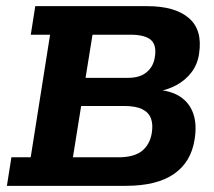

<svg xmlns="http://www.w3.org/2000/svg" viewBox="-20 -603 695 623"><path d="M2.4 0 17 -92.6H79.6L142.5 -490.4H79.9L94.4 -583H458.3Q547.8 -583 592.8 -544.4Q637.9 -505.7 625.9 -428.5Q620.9 -394 601.3 -368.3Q581.6 -342.5 551.9 -326.5Q522.1 -310.5 485.6 -305L481.8 -312.3Q532.6 -310 563.7 -289.9Q594.8 -269.8 607.1 -234.4Q619.4 -199 611.4 -150.3Q600.1 -77 544.4 -38.5Q488.7 0 388.1 0ZM216.6 -92.6H364.2Q414.8 -92.6 440.5 -113.1Q466.1 -133.7 472.4 -170.8Q477.1 -198.8 469.9 -218.5Q462.6 -238.2 441.6 -248.6Q420.5 -259.1 382.9 -259.1H243.3ZM257.6 -350.4H395.7Q433.6 -350.4 455.5 -368.5Q477.4 -386.5 482.1 -415.9Q489.3 -455.8 470 -473.1Q450.7 -490.4 402.4 -490.4H280.2Z"/></svg>

Font: Rokkitt SemiBold
Style: Italic
Weight: 600
Italic angle: -9°
Designer: Vernon Adams
Foundry: Vernon Adams
Version: Version 3.103